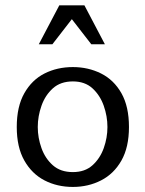

<svg xmlns="http://www.w3.org/2000/svg" viewBox="-20 -701 554 732"><path d="M389.6 -216.8Q389.6 -175.8 375.5 -136.2Q361.3 -96.7 332.5 -70.8Q303.7 -44.9 257.8 -44.9Q210.9 -44.9 181.6 -70.8Q152.3 -96.7 138.2 -136.2Q124 -175.8 124 -216.8Q124 -257.8 138.2 -297.9Q152.3 -337.9 181.6 -364.3Q210.9 -390.6 257.8 -390.6Q303.7 -390.6 332.5 -364.3Q361.3 -337.9 375.5 -297.9Q389.6 -257.8 389.6 -216.8ZM471.7 -216.8Q471.7 -294.9 442.9 -345.7Q414.1 -396.5 365.2 -420.9Q316.4 -445.3 257.8 -445.3Q198.2 -445.3 149.9 -420.9Q101.6 -396.5 72.8 -345.7Q43.9 -294.9 43.9 -216.8Q43.9 -139.6 72.8 -88.9Q101.6 -38.1 149.9 -13.2Q198.2 11.7 257.8 11.7Q316.4 11.7 365.2 -13.2Q414.1 -38.1 442.9 -88.9Q471.7 -139.6 471.7 -216.8ZM328.1 -532.2 253.9 -627.9 179.7 -532.2H127.9L206.1 -680.7H301.8L379.9 -532.2Z"/></svg>

Font: Namkio Khamti
Style: Regular
Weight: 400
Designer: Debbi Hosken
Foundry: SIL International
Version: Version 3.917